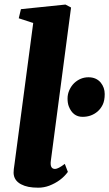

<svg xmlns="http://www.w3.org/2000/svg" viewBox="-20 -826 486 855"><path d="M206.5 -110.8Q201.2 -73.7 225.1 -73.7Q238.8 -73.7 268.6 -96.2L282.2 -60.5Q252.4 -19.5 199.2 1Q175.3 9.8 150.4 9.8Q125.5 9.8 106.9 6.1Q88.4 2.4 73.7 -5.4Q41.5 -22.5 40.5 -56.2Q40.5 -70.3 44.4 -93.8L127.9 -723.6L63.5 -744.6L73.2 -785.2L271.5 -805.7L296.4 -792.5ZM286.1 -353Q280.8 -367.2 280.8 -387.2Q280.8 -407.2 289.1 -425.3Q297.4 -443.4 310.5 -456.1Q338.4 -481.9 374 -481.9Q408.7 -481.9 428.7 -458Q446.3 -436 446.3 -407.2Q446.3 -378.4 437.5 -360.1Q428.7 -341.8 414.6 -329.6Q386.7 -305.7 347.7 -305.7Q304.2 -305.7 286.1 -353Z"/></svg>

Font: Merriweather
Style: Heavy Italic
Weight: 900
Italic angle: -7°
Designer: Eben Sorkin
Foundry: Eben Sorkin
Version: Version 1.001